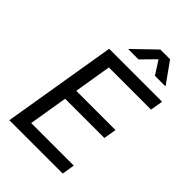

<svg xmlns="http://www.w3.org/2000/svg" viewBox="-272 -1048 1154 1154"><g transform="rotate(45 305.0 -471.0)"><path d="M39.6 0 160.2 -727.5H610.4L596.7 -647H238.3L199.2 -409.2H532.7L519 -328.1H185.5L144.5 -80.6H506.3L493.2 0ZM330.1 -807.1H244.1L245.1 -811L380.9 -941.9H463.9L557.1 -811L556.2 -807.1H469.7L414.6 -893.1Z"/></g></svg>

Font: Inter 18pt
Style: Italic
Weight: 400
Italic angle: -9.3988°
Designer: Rasmus Andersson
Foundry: rsms
Version: Version 4.001;git-66647c0bb